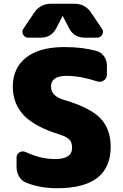

<svg xmlns="http://www.w3.org/2000/svg" viewBox="-20 -990 656 1020"><path d="M318 -460Q458 -419 513 -362Q568 -305 568 -210Q568 10 283 10Q192 10 118 -20Q95 -29 81.5 -52Q68 -75 68 -102V-153Q68 -172 84 -181Q100 -190 117 -182Q196 -145 273 -145Q363 -145 363 -205Q363 -233 349 -248Q335 -263 298 -275Q165 -316 106.5 -377.5Q48 -439 48 -530Q48 -628 118.5 -684Q189 -740 323 -740Q419 -740 494 -719Q518 -712 533 -690.5Q548 -669 548 -643V-594Q548 -574 531.5 -562.5Q515 -551 495 -558Q406 -587 333 -587Q251 -587 251 -530Q251 -480 318 -460ZM376 -970Q432 -970 464 -923L522 -837Q532 -822 523 -806Q514 -790 496 -790H430Q373 -790 347 -840L314 -904Q314 -905 313 -905Q312 -905 312 -904L279 -840Q253 -790 196 -790H130Q112 -790 103 -806Q94 -822 104 -837L162 -923Q194 -970 250 -970Z"/></svg>

Font: Rounded Mplus 1c Black
Style: Regular
Weight: 900
Version: Version 1.059.20150529